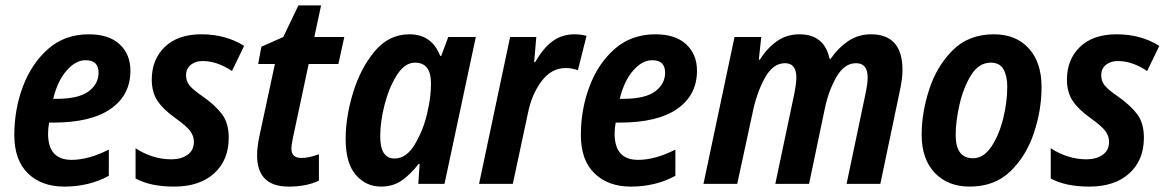

<svg xmlns="http://www.w3.org/2000/svg" viewBox="-20 -681 4317 711"><path d="M383 -30V-127Q308 -89 245 -89Q158 -89 158 -186Q158 -207 162 -227H177Q317 -227 390 -278Q463 -329 463 -419Q463 -480 423 -517Q383 -554 309 -554Q220 -554 158.5 -500Q97 -446 65 -361Q33 -276 33 -181Q33 -88 83.5 -39Q134 10 218 10Q310 10 383 -30ZM297 -458Q345 -458 345 -412Q345 -370 308 -342.5Q271 -315 189 -315H177Q193 -381 226.5 -419.5Q260 -458 297 -458Z M827 -171Q827 -226 801.5 -259Q776 -292 732 -323Q694 -349 681.5 -365Q669 -381 669 -402Q669 -427 686.5 -441Q704 -455 730 -455Q784 -455 839 -418L884 -511Q816 -554 726 -554Q639 -554 590.5 -507.5Q542 -461 542 -386Q542 -340 563 -308Q584 -276 629 -244Q671 -214 684.5 -195.5Q698 -177 698 -156Q698 -124 674 -107.5Q650 -91 615 -91Q545 -91 482 -132V-20Q537 10 625 10Q719 10 773 -39Q827 -88 827 -171Z M1161 -12V-110Q1125 -96 1096 -96Q1059 -96 1059 -131Q1059 -142 1064 -167L1123 -444H1233L1255 -544H1144L1169 -661H1085L1029 -544L948 -508L936 -444H998L940 -174Q932 -135 932 -106Q932 10 1049 10Q1115 10 1161 -12Z M1388 -176Q1388 -231 1404.5 -294.5Q1421 -358 1450 -403.5Q1479 -449 1517 -449Q1576 -449 1576 -372Q1576 -348 1573 -322Q1570 -296 1562 -262Q1548 -200 1516.5 -147Q1485 -94 1441 -94Q1388 -94 1388 -176ZM1530 -74H1534L1529 0H1626L1742 -544H1640L1614 -474H1610Q1579 -554 1496 -554Q1420 -554 1367.5 -491Q1315 -428 1287.5 -338Q1260 -248 1260 -166Q1260 -77 1297.5 -33.5Q1335 10 1391 10Q1436 10 1469 -13.5Q1502 -37 1530 -74Z M1879 0 1935 -262Q1949 -332 1985.5 -380.5Q2022 -429 2075 -429Q2099 -429 2120 -421L2152 -548Q2132 -554 2108 -554Q2060 -554 2025 -527.5Q1990 -501 1962 -451H1958L1966 -544H1869L1754 0Z M2481 -30V-127Q2406 -89 2343 -89Q2256 -89 2256 -186Q2256 -207 2260 -227H2275Q2415 -227 2488 -278Q2561 -329 2561 -419Q2561 -480 2521 -517Q2481 -554 2407 -554Q2318 -554 2256.5 -500Q2195 -446 2163 -361Q2131 -276 2131 -181Q2131 -88 2181.5 -39Q2232 10 2316 10Q2408 10 2481 -30ZM2395 -458Q2443 -458 2443 -412Q2443 -370 2406 -342.5Q2369 -315 2287 -315H2275Q2291 -381 2324.5 -419.5Q2358 -458 2395 -458Z M2710 0 2766 -259Q2781 -335 2811.5 -391Q2842 -447 2887 -447Q2929 -447 2929 -394Q2929 -372 2921 -332L2851 0H2976L3034 -277Q3048 -345 3077.5 -396Q3107 -447 3150 -447Q3193 -447 3193 -394Q3193 -370 3184 -329L3115 0H3240L3311 -339Q3322 -388 3322 -422Q3322 -554 3205 -554Q3158 -554 3120.5 -528.5Q3083 -503 3056 -463H3052Q3033 -554 2940 -554Q2893 -554 2856.5 -528Q2820 -502 2794 -460H2790L2799 -544H2700L2585 0Z M3837 -359Q3837 -450 3789.5 -502Q3742 -554 3661 -554Q3567 -554 3508 -495Q3449 -436 3421 -350Q3393 -264 3393 -182Q3393 -92 3441.5 -41Q3490 10 3571 10Q3663 10 3721.5 -46.5Q3780 -103 3808.5 -188Q3837 -273 3837 -359ZM3519 -181Q3519 -232 3533.5 -295Q3548 -358 3576.5 -403.5Q3605 -449 3649 -449Q3682 -449 3696 -424.5Q3710 -400 3710 -360Q3710 -302 3694.5 -240.5Q3679 -179 3650.5 -137Q3622 -95 3583 -95Q3519 -95 3519 -181Z M4216 -171Q4216 -226 4190.5 -259Q4165 -292 4121 -323Q4083 -349 4070.5 -365Q4058 -381 4058 -402Q4058 -427 4075.5 -441Q4093 -455 4119 -455Q4173 -455 4228 -418L4273 -511Q4205 -554 4115 -554Q4028 -554 3979.5 -507.5Q3931 -461 3931 -386Q3931 -340 3952 -308Q3973 -276 4018 -244Q4060 -214 4073.5 -195.5Q4087 -177 4087 -156Q4087 -124 4063 -107.5Q4039 -91 4004 -91Q3934 -91 3871 -132V-20Q3926 10 4014 10Q4108 10 4162 -39Q4216 -88 4216 -171Z"/></svg>

Font: Noto Sans UI SemiCondensed
Style: Bold Italic
Weight: 700
Width: 4
Designer: Monotype Design Team
Foundry: Monotype Imaging Inc.
Version: 1.001